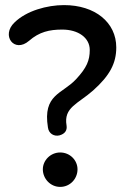

<svg xmlns="http://www.w3.org/2000/svg" viewBox="-20 -728 494 753"><path d="M213 -197C235 -203 244 -217 241 -236C229 -307 285 -320 345 -373C411 -432 436 -480 436 -542C436 -640 353 -708 231 -708C165 -708 84 -686 37 -640C-17 -589 36 -518 94 -568C134 -603 174 -612 224 -612C287 -612 332 -580 332 -532C332 -491 320 -462 278 -417C224 -359 147 -358 168 -228C171 -204 192 -192 213 -197ZM216 5C255 5 284 -27 284 -64C284 -99 255 -130 216 -130C178 -130 148 -99 148 -64C148 -27 178 5 216 5Z"/></svg>

Font: SN Pro Medium
Style: Regular
Weight: 500
Designer: Tobias Whetton
Foundry: Supernotes
Version: Version 1.003;Glyphs 3.3 (3324)